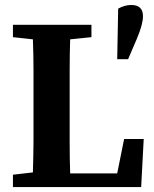

<svg xmlns="http://www.w3.org/2000/svg" viewBox="-20 -755 620 775"><path d="M32.2 0V-49.8L112.8 -59.1Q114.7 -121.1 115.2 -183.6V-470.7Q115.2 -533.2 112.8 -596.2L32.2 -605V-654.8H349.1V-605L263.2 -596.2Q261.2 -533.2 261.2 -471.2V-182.6Q261.2 -119.1 263.2 -55.2H453.1L481 -193.8H560.1L549.8 0ZM509.8 -734.9Q557.1 -734.9 557.1 -689.5Q557.1 -656.7 532.2 -598.1L497.1 -516.1H453.1L457 -720.2Q483.9 -734.9 509.8 -734.9Z"/></svg>

Font: SourceSerifPro-Bold
Style: Bold
Weight: 700
Designer: Frank Grießhammer
Foundry: Adobe Systems Incorporated
Version: Version 1.014;PS Version 1.0;hotconv 1.0.73;makeotf.lib2.5.5